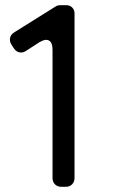

<svg xmlns="http://www.w3.org/2000/svg" viewBox="-20 -722 438 742"><path d="M183 -34V-529Q183 -568 158 -568Q148 -568 131 -558L80 -525Q71 -519 61 -519Q44 -519 33 -536L24 -550Q16 -563 19 -576Q22 -589 35 -597L195 -697Q203 -702 213 -702H236Q250 -702 259 -693Q268 -684 268 -670V-34Q268 -19 258.5 -9.5Q249 0 234 0H217Q202 0 192.5 -9.5Q183 -19 183 -34Z"/></svg>

Font: Higure Gothic Medium
Style: Regular
Weight: 500
Designer: Yoshimichi Ohira
Foundry: Positype
Version: Version 1.000